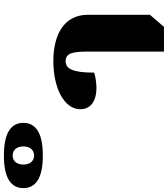

<svg xmlns="http://www.w3.org/2000/svg" viewBox="-353 -898 862 986"><g transform="rotate(-90 78.0 -405.0)"><path d="M-228 -616C-106 -616 -60 -656 -60 -716C-60 -776 -106 -816 -228 -816C-349 -816 -395 -776 -395 -716C-395 -656 -349 -616 -228 -616ZM-228 -661C-254 -661 -274 -680 -274 -716C-274 -752 -254 -771 -228 -771C-201 -771 -181 -752 -181 -716C-181 -680 -201 -661 -228 -661ZM306 6H433L495 -66V-385C495 -503 399 -562 257 -562C121 -562 10 -508 10 -423C10 -351 89 -323 198 -352C198 -466 219 -499 257 -499C297 -499 306 -464 306 -389Z"/></g></svg>

Font: Noto Serif Thai Black
Style: Regular
Weight: 900
Designer: Monotype Design Team
Foundry: Monotype Imaging Inc.
Version: Version 2.002